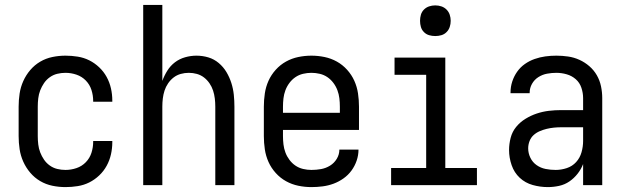

<svg xmlns="http://www.w3.org/2000/svg" viewBox="-20 -755 2540 783"><path d="M247 8Q220 8 193.5 2.5Q167 -3 144 -16.5Q121 -30 103.5 -50.5Q86 -71 75 -95.5Q64 -120 60 -146.5Q56 -173 56 -200V-320Q56 -347 60 -373.5Q64 -400 75 -424.5Q86 -449 103.5 -469.5Q121 -490 144 -503.5Q167 -517 193.5 -522.5Q220 -528 247 -528Q272 -528 297 -524Q322 -520 344 -509Q366 -498 384.5 -480.5Q403 -463 415 -441Q427 -419 432.5 -394.5Q438 -370 438 -345V-340H360V-343Q360 -366 353 -388Q346 -410 330 -426.5Q314 -443 292 -450.5Q270 -458 247 -458Q230 -458 213.5 -454Q197 -450 183 -440Q169 -430 159.5 -416Q150 -402 144 -386.5Q138 -371 136 -354Q134 -337 134 -320V-200Q134 -183 136 -166Q138 -149 144 -133.5Q150 -118 159.5 -104Q169 -90 183 -80Q197 -70 213.5 -66Q230 -62 247 -62Q270 -62 292 -69.5Q314 -77 330 -93.5Q346 -110 353 -132Q360 -154 360 -177V-180H438V-175Q438 -150 432.5 -125.5Q427 -101 415 -79Q403 -57 384.5 -39.5Q366 -22 344 -11Q322 0 297 4Q272 8 247 8Z M564 0V-735H642V-425Q650 -447 662.5 -467Q675 -487 693.5 -501Q712 -515 735 -521.5Q758 -528 781 -528Q806 -528 829.5 -521Q853 -514 872 -498Q891 -482 903.5 -461Q916 -440 923.5 -416.5Q931 -393 933.5 -368.5Q936 -344 936 -320V0H858V-320Q858 -337 856 -353.5Q854 -370 849 -385.5Q844 -401 834.5 -415Q825 -429 812 -439Q799 -449 783 -453.5Q767 -458 750 -458Q733 -458 717 -453.5Q701 -449 688 -439Q675 -429 665.5 -415Q656 -401 651 -385.5Q646 -370 644 -353.5Q642 -337 642 -320V0Z M1250 8Q1223 8 1196.5 2.5Q1170 -3 1146.5 -16Q1123 -29 1104.5 -49.5Q1086 -70 1075 -94.5Q1064 -119 1060 -146Q1056 -173 1056 -200V-320Q1056 -347 1060 -374Q1064 -401 1075 -425.5Q1086 -450 1104.5 -470.5Q1123 -491 1146.5 -504Q1170 -517 1196.5 -522.5Q1223 -528 1250 -528Q1277 -528 1303.5 -522.5Q1330 -517 1353.5 -504Q1377 -491 1395.5 -470.5Q1414 -450 1425 -425.5Q1436 -401 1440 -374Q1444 -347 1444 -320V-225H1134V-200Q1134 -183 1136 -166Q1138 -149 1144 -133Q1150 -117 1160.5 -103Q1171 -89 1185 -79.5Q1199 -70 1216 -66Q1233 -62 1250 -62Q1270 -62 1289.5 -65.5Q1309 -69 1326 -79.5Q1343 -90 1353.5 -107.5Q1364 -125 1364 -145H1442Q1442 -122 1434.5 -100Q1427 -78 1413.5 -59.5Q1400 -41 1381 -27.5Q1362 -14 1340.5 -6Q1319 2 1296 5Q1273 8 1250 8ZM1366 -295V-320Q1366 -337 1364 -354Q1362 -371 1356 -387Q1350 -403 1339.5 -417Q1329 -431 1315 -440.5Q1301 -450 1284 -454Q1267 -458 1250 -458Q1233 -458 1216 -454Q1199 -450 1185 -440.5Q1171 -431 1160.5 -417Q1150 -403 1144 -387Q1138 -371 1136 -354Q1134 -337 1134 -320V-295Z M1575 0V-70H1718V-450H1589V-520H1796V-70H1925V0ZM1755 -608Q1742 -608 1730 -611.5Q1718 -615 1709 -624Q1700 -633 1696.5 -645Q1693 -657 1693 -670Q1693 -683 1696.5 -695Q1700 -707 1709 -716Q1718 -725 1730 -729Q1742 -733 1755 -733Q1768 -733 1780 -729Q1792 -725 1801 -716Q1810 -707 1814 -695Q1818 -683 1818 -670Q1818 -657 1814 -645Q1810 -633 1801 -624Q1792 -615 1780 -611.5Q1768 -608 1755 -608Z M2214 8Q2183 8 2152.5 -0.5Q2122 -9 2099.5 -30Q2077 -51 2066.5 -81.5Q2056 -112 2056 -143Q2056 -168 2062.5 -193Q2069 -218 2085 -237.5Q2101 -257 2123 -270.5Q2145 -284 2169 -292Q2193 -300 2218 -303Q2243 -306 2269 -306H2358V-355Q2358 -376 2351 -397Q2344 -418 2328 -432Q2312 -446 2291 -452Q2270 -458 2249 -458Q2230 -458 2211 -454.5Q2192 -451 2175.5 -440.5Q2159 -430 2149.5 -413Q2140 -396 2140 -377V-375H2062V-378Q2062 -401 2069 -422.5Q2076 -444 2089 -462.5Q2102 -481 2120.5 -494Q2139 -507 2160.5 -514.5Q2182 -522 2204 -525Q2226 -528 2249 -528Q2273 -528 2297 -524.5Q2321 -521 2343 -511Q2365 -501 2383.5 -485Q2402 -469 2414 -448Q2426 -427 2431 -403Q2436 -379 2436 -355V0H2358V-86Q2350 -65 2335.5 -46.5Q2321 -28 2302 -15Q2283 -2 2260 3Q2237 8 2214 8ZM2246 -62Q2269 -62 2291.5 -69.5Q2314 -77 2329.5 -94Q2345 -111 2351.5 -134Q2358 -157 2358 -180V-236H2269Q2254 -236 2239 -234.5Q2224 -233 2209.5 -229.5Q2195 -226 2181 -220Q2167 -214 2156 -204Q2145 -194 2139.5 -179.5Q2134 -165 2134 -150Q2134 -130 2143 -111.5Q2152 -93 2168.5 -81.5Q2185 -70 2205 -66Q2225 -62 2246 -62Z"/></svg>

Font: Iosevka
Style: Regular
Weight: 400
Monospace: yes
Designer: Belleve Invis
Foundry: Belleve Invis
Version: Version 33.2.3; ttfautohint (v1.8.4)